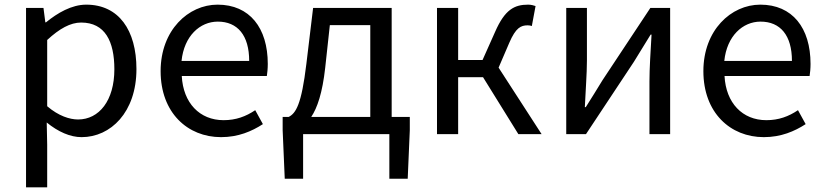

<svg xmlns="http://www.w3.org/2000/svg" viewBox="-20 -577 3549 826"><path d="M92 229H183V45L181 -50C230 -10 282 13 331 13C456 13 567 -94 567 -280C567 -447 491 -557 351 -557C288 -557 227 -521 178 -481H175L167 -543H92ZM316 -63C280 -63 232 -78 183 -120V-405C236 -454 283 -480 329 -480C432 -480 472 -399 472 -279C472 -144 406 -63 316 -63Z M931 13C1005 13 1063 -12 1111 -43L1078 -103C1038 -76 995 -60 942 -60C839 -60 768 -134 762 -250H1128C1130 -263 1132 -282 1132 -302C1132 -457 1054 -557 916 -557C790 -557 671 -447 671 -271C671 -92 787 13 931 13ZM761 -315C772 -422 840 -484 917 -484C1002 -484 1052 -425 1052 -315Z M1399 -469H1573V-74H1319C1345 -113 1367 -177 1379 -285ZM1665 -74V-543H1327L1298 -302C1277 -127 1253 -90 1222 -74H1196V-17L1205 192H1284V0H1655V192H1734L1743 -17V-74Z M2125 -286 2171 -393C2199 -458 2221 -468 2250 -468C2258 -468 2262 -467 2268 -465L2284 -551C2276 -554 2264 -557 2252 -557C2193 -557 2152 -536 2110 -440L2056 -319H1951V-543H1860V0H1951V-245H2058L2210 0H2310Z M2416 0H2501L2707 -311C2727 -344 2758 -394 2779 -428H2783C2779 -357 2774 -284 2774 -227V0H2863V-543H2778L2572 -232C2552 -199 2521 -149 2500 -116H2496C2499 -186 2505 -259 2505 -316V-543H2416Z M3266 13C3340 13 3398 -12 3446 -43L3413 -103C3373 -76 3330 -60 3277 -60C3174 -60 3103 -134 3097 -250H3463C3465 -263 3467 -282 3467 -302C3467 -457 3389 -557 3251 -557C3125 -557 3006 -447 3006 -271C3006 -92 3122 13 3266 13ZM3096 -315C3107 -422 3175 -484 3252 -484C3337 -484 3387 -425 3387 -315Z"/></svg>

Font: Noto Sans Mono CJK SC Regular
Style: Regular
Weight: 400
Designer: Ryoko NISHIZUKA (kana & ideographs); Paul D. Hunt (Latin, Greek & Cyrillic); Wenlong ZHANG (bopomofo); Sandoll Communica
Foundry: Adobe Systems Incorporated
Version: Version 1.005;PS 1.005;hotconv 1.0.96;makeotf.lib2.5.65012